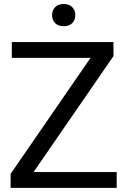

<svg xmlns="http://www.w3.org/2000/svg" viewBox="-20 -916 621 936"><path d="M31.7 0H548.8V-77.1H143.6L533.2 -642.6V-710.9H37.6V-633.8H421.4L31.7 -68.4ZM233.9 -842.3Q233.9 -819.3 248.5 -803.7Q263.2 -788.1 290.5 -788.1Q317.9 -788.1 332.5 -803.7Q347.2 -819.3 347.2 -842.3Q347.2 -865.2 332.5 -880.9Q317.9 -896.5 290.5 -896.5Q263.2 -896.5 248.5 -880.9Q233.9 -865.2 233.9 -842.3Z"/></svg>

Font: Roboto Flex
Style: Regular
Weight: 400
Designer: Berlow after Robertson
Foundry: Google
Version: Version 3.200;gftools[0.9.32]